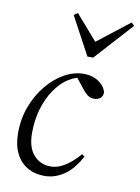

<svg xmlns="http://www.w3.org/2000/svg" viewBox="-84 -782 619 851"><g transform="rotate(10 226.0 -356.5)"><path d="M175 12Q132 12 98.5 -7.5Q65 -27 46.5 -64.5Q28 -102 28 -156Q28 -220 49 -275.5Q70 -331 105 -373.5Q140 -416 183 -440Q226 -464 271 -464Q294 -464 314.5 -456.5Q335 -449 350.5 -434.5Q366 -420 372 -399Q372 -380 360.5 -371.5Q349 -363 333 -363Q315 -363 302 -373.5Q289 -384 278 -399L233 -456H286V-446H277Q240 -446 206 -424.5Q172 -403 145.5 -364.5Q119 -326 104 -275.5Q89 -225 89 -166Q89 -101 119 -67.5Q149 -34 195 -34Q222 -34 246.5 -47Q271 -60 291 -78Q311 -96 324 -112L336 -103Q323 -78 306.5 -57Q290 -36 269.5 -20.5Q249 -5 225.5 3.5Q202 12 175 12ZM197 -725 317 -587H262L439 -725L452 -712L298 -542H272L180 -713Z"/></g></svg>

Font: Source Serif 4 60pt
Style: Italic
Weight: 400
Italic angle: -12°
Version: Version 4.004;hotconv 1.0.116;makeotfexe 2.5.65601